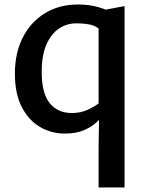

<svg xmlns="http://www.w3.org/2000/svg" viewBox="-20 -584 652 851"><path d="M417 68 419 -53 417 -98V-477L428 -489L431 -538L532 -557V247H417ZM266.5 8Q208 8 157.8 -21Q107.5 -50 76.8 -109Q46 -168 46 -258.5Q46 -349 81 -417.8Q116 -486.5 178.8 -525.2Q241.5 -564 326 -564Q377.5 -564 418 -551.8Q458.5 -539.5 467.5 -531L417 -457.5Q401.5 -470.5 376.5 -475.5Q351.5 -480.5 317.5 -480.5Q275 -480.5 240.8 -457Q206.5 -433.5 186 -387Q165.5 -340.5 165 -272Q163.5 -174 199 -128.5Q234.5 -83 298.5 -83Q337.5 -83 368.8 -97.5Q400 -112 417 -125.5L435 -68.5Q423.5 -56 403.2 -38Q383 -20 350 -6Q317 8 266.5 8Z"/></svg>

Font: Tracken
Style: Regular
Weight: 400
Designer: Eben Sorkin
Foundry: Eben Sorkin
Version: Version 2.001